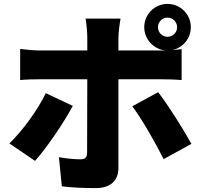

<svg xmlns="http://www.w3.org/2000/svg" viewBox="-20 -895 1040 981"><path d="M787 -756C787 -783 809 -805 836 -805C863 -805 885 -783 885 -756C885 -729 863 -707 836 -707C809 -707 787 -729 787 -756ZM352 -354 214 -419C172 -332 95 -227 28 -162L159 -73C212 -131 304 -264 352 -354ZM788 -424 656 -352C702 -291 771 -172 816 -82L958 -160C918 -233 838 -360 788 -424ZM83 -645V-486C112 -489 156 -490 186 -490H426L425 -115C424 -89 415 -81 390 -81C366 -81 323 -84 281 -92L296 57C352 64 410 66 470 66C547 66 585 25 585 -36V-490H801C830 -490 874 -489 908 -486V-644L859 -639C914 -650 955 -698 955 -756C955 -822 902 -875 836 -875C770 -875 717 -822 717 -756C717 -694 765 -643 826 -637H800H585V-703C585 -730 593 -786 596 -800H417C421 -781 426 -732 426 -704V-637H186C155 -637 114 -641 83 -645Z"/></svg>

Font: Noto Sans HK Black
Style: Regular
Weight: 900
Designer: Ryoko NISHIZUKA 西塚涼子 (kana, bopomofo & ideographs); Paul D. Hunt (Latin, Greek & Cyrillic); Sandoll Communications 산돌커뮤니
Foundry: Adobe
Version: Version 2.004;hotconv 1.0.118;makeotfexe 2.5.65603